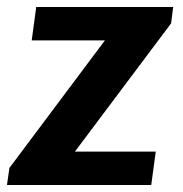

<svg xmlns="http://www.w3.org/2000/svg" viewBox="-26 -531 526 551"><path d="M-6 0 1 -49 275 -415H65L78 -511H471L465 -464L189 -96H421L408 0Z"/></svg>

Font: Chivo SemiBold
Style: Italic
Weight: 600
Italic angle: -8.05°
Designer: Hector Gatti
Foundry: Omnibus-Type
Version: Version 2.002